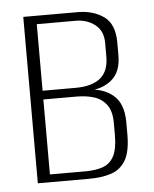

<svg xmlns="http://www.w3.org/2000/svg" viewBox="-43 -532 457 569"><g transform="rotate(-5 186.0 -247.5)"><path d="M47 0V-495H208Q255 -495 286.5 -472.5Q318 -450 318 -395V-357Q318 -308 290 -284.5Q262 -261 219 -260V-263Q264 -263 294 -238Q324 -213 324 -157V-121Q324 -70 308.5 -44Q293 -18 265 -9Q237 0 199 0ZM85 -23H191Q221 -23 242.5 -30.5Q264 -38 275.5 -59.5Q287 -81 287 -123V-158Q287 -194 272.5 -213Q258 -232 235 -239Q212 -246 184 -246H85ZM85 -272H183Q232 -272 257 -292.5Q282 -313 282 -356V-397Q282 -433 258 -451.5Q234 -470 201 -470H85Z"/></g></svg>

Font: Alumni Sans ExtraLight
Style: Regular
Weight: 250
Version: Version 1.018